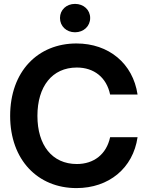

<svg xmlns="http://www.w3.org/2000/svg" viewBox="-20 -965 766 997"><path d="M377 11.7C544.9 11.7 670.9 -91.3 694.3 -252.4H551.8C532.7 -164.1 467.8 -113.3 378.9 -113.3C250.5 -113.3 174.3 -211.4 174.3 -363.3C174.3 -515.6 250.5 -614.3 378.9 -614.3C468.3 -614.3 533.2 -563 551.8 -474.1H694.3C670.4 -635.3 544.9 -739.3 377 -739.3C176.8 -739.3 32.7 -594.2 32.7 -363.3C32.7 -134.3 176.8 11.7 377 11.7ZM369.6 -797.4C414.6 -797.4 448.2 -829.1 448.2 -871.6C448.2 -913.6 414.6 -944.8 369.6 -944.8C324.7 -944.8 291.5 -913.6 291.5 -871.6C291.5 -829.1 324.7 -797.4 369.6 -797.4Z"/></svg>

Font: Raveo Display Display SemiBold
Style: Regular
Weight: 600
Designer: Jakub Foglar, Rasmus Andersson (Inter)
Foundry: Jakubfoglar.com
Version: Version 1.100;Glyphs 3.2.3 (3260)